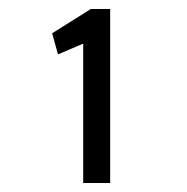

<svg xmlns="http://www.w3.org/2000/svg" viewBox="-20 -653 415 427"><path d="M165 -246V-556L109 -532L96 -579L182 -633H225V-246Z"/></svg>

Font: Inconsolata Condensed SemiBold
Style: Regular
Weight: 600
Width: 3
Monospace: yes
Designer: Raph Levien, Cyreal, Brenton Simpson
Foundry: Raph Levien, Cyreal, Google
Version: Version 3.100; ttfautohint (v1.8.4.7-5d5b)